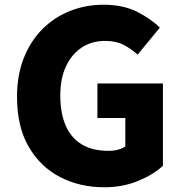

<svg xmlns="http://www.w3.org/2000/svg" viewBox="-20 -778 773 812"><path d="M421 14Q318 14 234.5 -29Q151 -72 101.5 -157Q52 -242 52 -368Q52 -461 81 -533.5Q110 -606 160.5 -656Q211 -706 277 -732Q343 -758 418 -758Q500 -758 559 -728.5Q618 -699 656 -661L562 -547Q534 -572 502.5 -588.5Q471 -605 424 -605Q369 -605 326.5 -577.5Q284 -550 259.5 -498.5Q235 -447 235 -374Q235 -300 257.5 -247.5Q280 -195 325.5 -167.5Q371 -140 440 -140Q460 -140 479 -145Q498 -150 510 -159V-279H392V-425H669V-77Q630 -40 564.5 -13Q499 14 421 14Z"/></svg>

Font: Noto Sans KR Thin Black
Style: Regular
Weight: 900
Version: Version 2.004-H2;hotconv 1.0.118;makeotfexe 2.5.65603